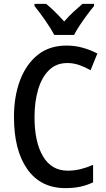

<svg xmlns="http://www.w3.org/2000/svg" viewBox="-20 -960 549 990"><path d="M327 -635Q270 -635 232.5 -598Q195 -561 176.5 -498Q158 -435 158 -356Q158 -227 202 -153.5Q246 -80 329 -80Q364 -80 396 -88Q428 -96 460 -110V-20Q429 -5 394.5 2.5Q360 10 317 10Q190 10 121 -87.5Q52 -185 52 -357Q52 -462 83 -545Q114 -628 174 -676.5Q234 -725 323 -725Q366 -725 406 -714Q446 -703 482 -684L447 -598Q419 -614 389 -624.5Q359 -635 327 -635ZM260 -780Q243 -812 213.5 -854.5Q184 -897 158 -929V-940H218Q262 -904 311 -849Q336 -878 358 -898Q380 -918 405 -940H465V-929Q448 -909 428.5 -882.5Q409 -856 391 -829Q373 -802 362 -780Z"/></svg>

Font: Noto Sans Telugu Condensed Medium
Style: Regular
Weight: 500
Width: 3
Designer: Jelle Bosma - Monotype Design Team
Foundry: Monotype Imaging Inc.
Version: Version 2.005; ttfautohint (v1.8.4.7-5d5b)